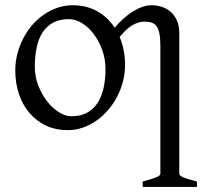

<svg xmlns="http://www.w3.org/2000/svg" viewBox="-20 -489 792 743"><path d="M388.2 -222.2Q388.2 -260.7 375.5 -295.7Q362.8 -330.6 342.8 -357.2Q322.8 -383.8 297.4 -399.4Q272 -415 247.1 -415Q210 -415 184.6 -400.9Q159.2 -386.7 143.8 -362.1Q128.4 -337.4 121.6 -303.7Q114.7 -270 114.7 -231Q114.7 -192.4 128.4 -157.5Q142.1 -122.6 162.8 -96.2Q183.6 -69.8 208.5 -54.4Q233.4 -39.1 255.9 -39.1Q290.5 -39.1 315.4 -52Q340.3 -64.9 356.4 -88.9Q372.6 -112.8 380.4 -146.5Q388.2 -180.2 388.2 -222.2ZM532.2 234.4V213.4Q567.4 204.1 584 197.3Q600.6 190.4 600.6 183.6V-309.1Q600.6 -338.9 597.2 -357.4Q593.8 -376 586.4 -386.7Q579.1 -397.5 567.1 -401.4Q555.2 -405.3 538.1 -405.3Q516.6 -405.3 493.7 -392.3Q470.7 -379.4 442.9 -346.2Q463.9 -296.9 463.9 -236.8Q463.9 -204.1 455.6 -172.9Q447.3 -141.6 432.6 -113.8Q418 -85.9 397.5 -62.3Q377 -38.6 352.3 -21.5Q327.6 -4.4 299.8 5.1Q272 14.6 242.2 14.6Q195.8 14.6 158.4 -2.9Q121.1 -20.5 94.5 -51.3Q67.9 -82 53.5 -124.5Q39.1 -167 39.1 -216.8Q39.1 -249 47.1 -280.3Q55.2 -311.5 69.6 -339.6Q84 -367.7 104.2 -391.4Q124.5 -415 149.2 -432.1Q173.8 -449.2 202.4 -459Q231 -468.8 261.2 -468.8Q314.5 -468.8 356 -445.6Q397.5 -422.4 423.8 -381.8Q460.4 -424.8 497.8 -446.8Q535.2 -468.8 565.9 -468.8Q586.9 -468.8 606.4 -462.4Q626 -456.1 640.9 -442.9Q655.8 -429.7 664.8 -409.4Q673.8 -389.2 673.8 -361.8V183.6Q673.8 190.4 688.7 197Q703.6 203.6 742.2 213.4V234.4Z"/></svg>

Font: Noto Serif Devanagari
Style: Regular
Weight: 400
Designer: Monotype Design Team
Foundry: Monotype Imaging Inc.
Version: Version 1.01